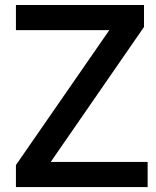

<svg xmlns="http://www.w3.org/2000/svg" viewBox="-20 -756 632 776"><path d="M576.7 0V-101.6H185.1L562 -647V-735.8H44.4V-634.3H421.9L44.4 -88.9V0Z"/></svg>

Font: Winston Medium
Style: Regular
Weight: 500
Designer: Vernon Adams, Kim Jin-seong, David Berlow, Cristiano Sobral
Foundry: The Winston Project Authors
Version: Version 3.004